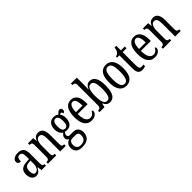

<svg xmlns="http://www.w3.org/2000/svg" viewBox="208 -2065 3608 3608"><g transform="rotate(-45 2012.0 -261.0)"><path d="M159 10Q125 10 98 -7.5Q71 -25 54.5 -60.5Q38 -96 38 -150Q38 -230 82.5 -267.5Q127 -305 218 -309L283 -312V-373Q283 -411 278 -438.5Q273 -466 258 -481.5Q243 -497 213 -497Q185 -497 170.5 -483.5Q156 -470 150.5 -445.5Q145 -421 145 -388Q108 -388 89.5 -403.5Q71 -419 71 -450Q71 -480 89.5 -501.5Q108 -523 141.5 -534.5Q175 -546 220 -546Q294 -546 332 -506.5Q370 -467 370 -372V-113Q370 -85 375 -69.5Q380 -54 390.5 -47.5Q401 -41 419 -41H422V0H303L291 -88H285Q268 -60 252 -37.5Q236 -15 214.5 -2.5Q193 10 159 10ZM187 -42Q217 -42 238.5 -61.5Q260 -81 272 -115Q284 -149 284 -191V-273L238 -270Q197 -268 172.5 -253Q148 -238 138 -211Q128 -184 128 -144Q128 -113 134 -90Q140 -67 153.5 -54.5Q167 -42 187 -42Z M474 0V-41H481Q499 -41 513 -46Q527 -51 535.5 -66.5Q544 -82 544 -113V-427Q544 -457 536 -471.5Q528 -486 514 -490.5Q500 -495 483 -495H478V-536H617L627 -454H631Q651 -505 681 -525.5Q711 -546 754 -546Q817 -546 851 -499Q885 -452 885 -349V-113Q885 -82 892 -66.5Q899 -51 912.5 -46Q926 -41 943 -41H947V0H799V-347Q799 -411 782 -448Q765 -485 723 -485Q688 -485 667.5 -461.5Q647 -438 638.5 -400.5Q630 -363 630 -321V-108Q630 -78 637.5 -64Q645 -50 659 -45.5Q673 -41 690 -41H695V0Z M1153 238Q1068 238 1025.5 199.5Q983 161 983 93Q983 54 997 26Q1011 -2 1034 -19Q1057 -36 1083 -42Q1065 -51 1049.5 -68.5Q1034 -86 1034 -118Q1034 -148 1051 -170.5Q1068 -193 1092 -210Q1057 -229 1036 -270.5Q1015 -312 1015 -361Q1015 -447 1054 -496.5Q1093 -546 1172 -546Q1202 -546 1225 -536.5Q1248 -527 1265 -512Q1273 -520 1284 -533.5Q1295 -547 1310.5 -557.5Q1326 -568 1345 -568Q1368 -568 1379.5 -552.5Q1391 -537 1391 -516Q1391 -495 1381 -479Q1371 -463 1348 -463Q1348 -480 1339.5 -492Q1331 -504 1320 -504Q1310 -504 1302.5 -499.5Q1295 -495 1287 -488Q1302 -468 1312.5 -440Q1323 -412 1323 -366Q1323 -290 1286 -241Q1249 -192 1172 -192Q1162 -192 1147 -193.5Q1132 -195 1124 -198Q1114 -188 1104 -172.5Q1094 -157 1094 -134Q1094 -109 1108.5 -99Q1123 -89 1148 -89H1231Q1280 -89 1310 -69.5Q1340 -50 1354 -17.5Q1368 15 1368 54Q1368 139 1315.5 188.5Q1263 238 1153 238ZM1155 191Q1209 191 1239.5 174.5Q1270 158 1282.5 130Q1295 102 1295 68Q1295 22 1275.5 4Q1256 -14 1219 -14H1137Q1117 -14 1098 -5.5Q1079 3 1067 25Q1055 47 1055 86Q1055 116 1065.5 139.5Q1076 163 1098 177Q1120 191 1155 191ZM1170 -237Q1197 -237 1213.5 -250.5Q1230 -264 1237 -292.5Q1244 -321 1244 -365Q1244 -411 1236.5 -441Q1229 -471 1212.5 -485.5Q1196 -500 1169 -500Q1144 -500 1127.5 -485Q1111 -470 1103 -440Q1095 -410 1095 -364Q1095 -300 1113 -268.5Q1131 -237 1170 -237Z M1630 10Q1539 10 1490 -62Q1441 -134 1441 -264Q1441 -405 1488.5 -475.5Q1536 -546 1622 -546Q1702 -546 1747 -484.5Q1792 -423 1792 -304V-264H1529Q1530 -152 1560.5 -98.5Q1591 -45 1648 -45Q1689 -45 1716 -68.5Q1743 -92 1757 -124Q1765 -120 1771 -112.5Q1777 -105 1777 -91Q1777 -71 1761.5 -47Q1746 -23 1713.5 -6.5Q1681 10 1630 10ZM1706 -313Q1705 -395 1686.5 -445.5Q1668 -496 1624 -496Q1579 -496 1555.5 -448.5Q1532 -401 1530 -313Z M2120 10Q2074 10 2045 -14.5Q2016 -39 1999 -78H1993L1977 0H1844V-41H1850Q1867 -41 1881.5 -46Q1896 -51 1905 -66.5Q1914 -82 1914 -113V-651Q1914 -681 1905.5 -695.5Q1897 -710 1882.5 -714.5Q1868 -719 1850 -719H1844V-760H2001V-575Q2001 -557 2000.5 -532Q2000 -507 1999.5 -483Q1999 -459 1998 -443H2000Q2017 -490 2046.5 -518Q2076 -546 2125 -546Q2200 -546 2240.5 -479.5Q2281 -413 2281 -269Q2281 -173 2261.5 -111Q2242 -49 2206 -19.5Q2170 10 2120 10ZM2102 -46Q2150 -46 2171 -104Q2192 -162 2192 -271Q2192 -384 2171 -438Q2150 -492 2101 -492Q2045 -492 2022.5 -435Q2000 -378 2000 -270Q2000 -198 2009.5 -148Q2019 -98 2041 -72Q2063 -46 2102 -46Z M2554 10Q2466 10 2415.5 -59Q2365 -128 2365 -269Q2365 -409 2413.5 -477.5Q2462 -546 2557 -546Q2644 -546 2694.5 -477.5Q2745 -409 2745 -269Q2745 -128 2696.5 -59Q2648 10 2554 10ZM2556 -41Q2593 -41 2615 -67Q2637 -93 2646.5 -143.5Q2656 -194 2656 -269Q2656 -381 2633.5 -437.5Q2611 -494 2555 -494Q2500 -494 2477 -437.5Q2454 -381 2454 -269Q2454 -157 2477.5 -99Q2501 -41 2556 -41Z M2974 10Q2918 10 2890.5 -24.5Q2863 -59 2863 -145V-490H2802V-521Q2825 -526 2841 -535Q2857 -544 2869 -560Q2881 -575 2889 -596Q2897 -617 2903 -659H2949V-536H3052V-490H2949V-144Q2949 -90 2962 -66.5Q2975 -43 3004 -43Q3021 -43 3034 -45Q3047 -47 3060 -51V-5Q3047 0 3025 5Q3003 10 2974 10Z M3309 10Q3218 10 3169 -62Q3120 -134 3120 -264Q3120 -405 3167.5 -475.5Q3215 -546 3301 -546Q3381 -546 3426 -484.5Q3471 -423 3471 -304V-264H3208Q3209 -152 3239.5 -98.5Q3270 -45 3327 -45Q3368 -45 3395 -68.5Q3422 -92 3436 -124Q3444 -120 3450 -112.5Q3456 -105 3456 -91Q3456 -71 3440.5 -47Q3425 -23 3392.5 -6.5Q3360 10 3309 10ZM3385 -313Q3384 -395 3365.5 -445.5Q3347 -496 3303 -496Q3258 -496 3234.5 -448.5Q3211 -401 3209 -313Z M3529 0V-41H3536Q3554 -41 3568 -46Q3582 -51 3590.5 -66.5Q3599 -82 3599 -113V-427Q3599 -457 3591 -471.5Q3583 -486 3569 -490.5Q3555 -495 3538 -495H3533V-536H3672L3682 -454H3686Q3706 -505 3736 -525.5Q3766 -546 3809 -546Q3872 -546 3906 -499Q3940 -452 3940 -349V-113Q3940 -82 3947 -66.5Q3954 -51 3967.5 -46Q3981 -41 3998 -41H4002V0H3854V-347Q3854 -411 3837 -448Q3820 -485 3778 -485Q3743 -485 3722.5 -461.5Q3702 -438 3693.5 -400.5Q3685 -363 3685 -321V-108Q3685 -78 3692.5 -64Q3700 -50 3714 -45.5Q3728 -41 3745 -41H3750V0Z"/></g></svg>

Font: Noto Serif Khmer ExtraCondensed
Style: Regular
Weight: 400
Width: 2
Designer: Danh Hong and the Monotype Design Team
Foundry: Monotype Imaging Inc.
Version: Version 2.004